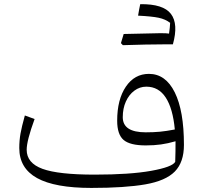

<svg xmlns="http://www.w3.org/2000/svg" viewBox="-20 -899 977 924"><path d="M823.2 -120.1Q824.2 -144.5 824.5 -171.4Q824.7 -198.2 824.7 -219.2Q788.1 -208.5 754.9 -203.9Q721.7 -199.2 681.6 -199.2Q605.5 -199.2 574.7 -225.6Q543.9 -252 543.9 -317.9Q543.9 -420.4 585.7 -481.9Q627.4 -543.5 696.8 -543.5Q776.9 -543.5 821 -454.6Q865.2 -365.7 865.2 -201.7Q865.2 -118.2 821.3 -73.5Q777.3 -28.8 679.4 -11.7Q581.5 5.4 419.4 5.4Q244.1 5.4 158.4 -42Q72.8 -89.4 72.8 -186.5Q72.8 -222.7 78.6 -255.9Q84.5 -289.1 99.6 -343.3L146.5 -326.2Q108.4 -222.2 108.4 -178.2Q108.4 -114.3 184.6 -86.4Q260.7 -58.6 435.5 -58.6Q606 -58.6 707.5 -76.9Q809.1 -95.2 823.2 -120.1ZM821.3 -275.9Q812 -376.5 777.8 -429.2Q743.7 -481.9 684.1 -481.9Q652.3 -481.9 626.5 -462.6Q600.6 -443.4 585.7 -410.2Q570.8 -377 570.8 -335Q570.8 -262.2 681.2 -262.2Q718.3 -262.2 749.8 -265.1Q781.2 -268.1 821.3 -275.9ZM793.5 -737.3Q797.9 -767.1 798.8 -789.1Q775.9 -806.6 743.7 -813.5Q711.4 -820.3 644.5 -823.7Q649.4 -854 654.8 -878.9Q766.1 -880.4 802.7 -832Q839.4 -783.7 812 -685.5H762.7Q692.4 -685.5 571.3 -681.6Q564.9 -688 562 -691.4Q570.8 -721.7 575.2 -735.4Q721.7 -739.3 752.4 -739.3Q783.2 -739.3 793.5 -737.3Z"/></svg>

Font: Pinar-FD Light
Style: Regular
Weight: 300
Designer: Amin Abedi
Version: Version 2.000